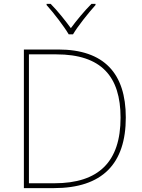

<svg xmlns="http://www.w3.org/2000/svg" viewBox="-20 -969 732 989"><path d="M334 -792H356C380 -833 435 -902 472 -943V-949H451C414 -912 373 -862 345 -824C317 -862 278 -912 241 -949H220V-943C257 -902 310 -833 334 -792ZM628 -364C628 -591 516 -714 280 -714H103V0H257C507 0 628 -125 628 -364ZM601 -363C601 -136 489 -25 260 -25H129V-689H270C502 -689 601 -575 601 -363Z"/></svg>

Font: Noto Kufi Arabic Thin
Style: Regular
Weight: 100
Designer: Monotype Design Team, David Williams, Khaled Hosny
Foundry: Google LLC
Version: Version 2.109